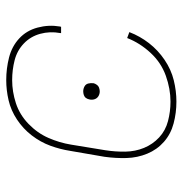

<svg xmlns="http://www.w3.org/2000/svg" viewBox="-5 -573 586 616"><g transform="rotate(90 288.0 -265.0)"><path d="M237 8Q269 8 301.5 0.5Q334 -7 363.5 -26.5Q393 -46 414.5 -74Q436 -102 447.5 -133.5Q459 -165 464 -197L483 -307Q488 -343 487 -378Q486 -413 473 -444.5Q460 -476 435 -498Q410 -520 376 -529Q342 -538 306 -538Q272 -538 237.5 -529.5Q203 -521 172 -500Q141 -479 118.5 -450Q96 -421 83 -387L102 -380Q118 -421 149.5 -455Q181 -489 223 -504Q265 -519 306 -519Q338 -519 368.5 -511Q399 -503 421 -482.5Q443 -462 454.5 -434Q466 -406 466.5 -374Q467 -342 462 -310L444 -200Q438 -163 422.5 -127.5Q407 -92 377.5 -63.5Q348 -35 311 -23Q274 -11 237 -11Q204 -11 173 -19Q142 -27 119.5 -48.5Q97 -70 88.5 -101Q80 -132 86 -165Q86 -166 86 -168H66L65 -164Q59 -128 68.5 -92.5Q78 -57 103.5 -33.5Q129 -10 164.5 -1Q200 8 237 8ZM273 -239Q279 -239 285 -241Q291 -243 294.5 -248Q298 -253 299 -259Q301 -267 298.5 -275Q296 -283 289 -287.5Q282 -292 273 -292Q268 -292 262 -290Q256 -288 252 -282.5Q248 -277 247 -272Q246 -263 248 -255Q250 -247 257.5 -243Q265 -239 273 -239Z"/></g></svg>

Font: Iosevka Sparkle Thin
Style: Italic
Weight: 100
Italic angle: -9°
Designer: Belleve Invis
Foundry: Belleve Invis
Version: Version 4.5.0; ttfautohint (v1.8.3)